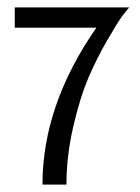

<svg xmlns="http://www.w3.org/2000/svg" viewBox="-20 -500 380 520"><path d="M95 0Q95 -215 241 -425H20V-480H330Q323 -472 311.5 -457Q300 -442 271 -392Q242 -342 219.5 -289.5Q197 -237 178.5 -157.5Q160 -78 160 0Z"/></svg>

Font: Glametrix
Style: Regular
Weight: 500
Designer: gluk
Foundry: gluk
Version: Version 0.40